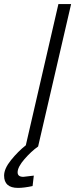

<svg xmlns="http://www.w3.org/2000/svg" viewBox="-44 -715 367 937"><path d="M44 202Q-24 202 -24 142Q-24 108 10 66Q44 24 82 -6L241 -695H303L142 0Q109 23 75.5 61.5Q42 100 42 126Q42 148 70 148L121 142L115 193Q73 202 44 202Z"/></svg>

Font: Titillium Web Light
Style: Italic
Weight: 300
Italic angle: -13°
Version: Version 1.002;PS 57.000;hotconv 1.0.70;makeotf.lib2.5.55311